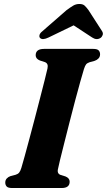

<svg xmlns="http://www.w3.org/2000/svg" viewBox="-20 -946 538 966"><path d="M272 -97Q265.5 -72 286 -65.5L309 -58.5Q330.5 -50 330.5 -32Q330.5 0 290 0H41.5Q20.5 0 13.5 -7.8Q6.5 -15.5 6.5 -27.5Q6.5 -40 14.2 -48.2Q22 -56.5 33 -60L58 -66.5Q70 -70 76.2 -77.5Q82.5 -85 87.5 -101.5Q93.5 -121.5 104.2 -160.2Q115 -199 128.2 -248.8Q141.5 -298.5 155.5 -351.8Q169.5 -405 182.2 -454.8Q195 -504.5 204.8 -543.2Q214.5 -582 219 -602Q224.5 -627.5 204.5 -634L181 -641.5Q159.5 -650 159.5 -668Q159.5 -700 202 -700H449Q469.5 -700 476.5 -692.2Q483.5 -684.5 483.5 -673Q483.5 -660.5 475.8 -652.2Q468 -644 456.5 -640L431 -633Q419 -629 413.5 -622.5Q408 -616 402.5 -599Q396 -578 384.2 -536Q372.5 -494 358.2 -440.5Q344 -387 329.8 -331Q315.5 -275 303 -225.2Q290.5 -175.5 282 -141Q273.5 -106.5 272 -97ZM485.5 -755Q466 -742.5 443.5 -757.5L350.5 -818.5L224.5 -757.5Q193.5 -742.5 181.5 -755Q176.5 -760 178.8 -769.8Q181 -779.5 194.5 -790L315.5 -895.5Q334 -909 348 -917.5Q362 -926 379.5 -926Q397 -926 406 -917.5Q415 -909 425 -895.5L493 -790Q500 -779.5 496.5 -769.8Q493 -760 485.5 -755Z"/></svg>

Font: Fraunces 9pt
Style: Bold Italic
Weight: 700
Italic angle: -16°
Version: Version 1.000;[b76b70a41]